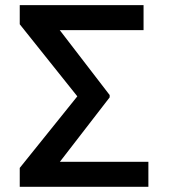

<svg xmlns="http://www.w3.org/2000/svg" viewBox="-20 -716 654 736"><path d="M548.8 0H55.7V-72.3L276.4 -346.7L55.7 -623V-696.3H530.3V-600.6H209L400.4 -351.6V-342.8L209.5 -95.7H548.8Z"/></svg>

Font: Pretendard Std Medium
Style: Regular
Weight: 500
Designer: Base glyphs from Inter by Rasmus Andersson; Hangeul glyphs from Noto Sans CJK(Source Han Sans) by Jang Soo-young and Kan
Foundry: Kil Hyung-jin
Version: Version 1.309